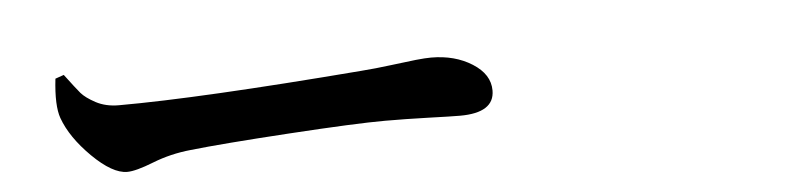

<svg xmlns="http://www.w3.org/2000/svg" viewBox="-27 -548 1555 369"><g transform="rotate(-5 750.0 -363.0)"><path d="M85 -455.1 101.6 -460.9Q122.1 -433.6 130.4 -423.8Q138.7 -414.1 157.7 -403.8Q176.8 -393.6 202.1 -393.6Q357.4 -393.6 671.9 -418.9Q699.2 -420.9 729.5 -424.8Q759.8 -428.7 778.3 -430.7Q796.9 -432.6 807.6 -432.6Q853.5 -432.6 886.7 -411.6Q919.9 -390.6 919.9 -359.4Q919.9 -316.4 853.5 -316.4Q836.9 -316.4 792.5 -317.9Q748 -319.3 709 -319.3Q653.3 -319.3 522.9 -311Q392.6 -302.7 332 -295.9Q293 -292 258.3 -278.3Q223.6 -264.6 207 -264.6Q178.7 -264.6 140.1 -302.7Q101.6 -340.8 87.9 -378.9Q79.1 -403.3 85 -455.1Z"/></g></svg>

Font: Bpmf Zihi Serif Bold
Style: Bold
Weight: 700
Foundry: But Ko
Version: Version 1.320